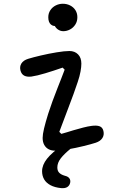

<svg xmlns="http://www.w3.org/2000/svg" viewBox="-20 -798 660 1023"><path d="M207.2 -63.2Q207.2 -82 214.7 -113.5Q222.2 -145 236.8 -192Q246.5 -222.7 259.8 -259Q273.2 -295.3 286.8 -329.8Q297.2 -356 307.2 -381.6Q317.2 -407.2 324.5 -426.8L313.7 -437.7Q264.8 -420.7 220.9 -407.5Q177 -394.3 147.2 -390Q124.2 -387.3 109.5 -394.7Q94.8 -402 89.3 -421.5Q83.5 -442.7 93.9 -459.7Q104.3 -476.7 130.3 -484.7Q154.8 -492.3 197.3 -502.3Q239.8 -512.3 282.1 -519.2Q324.3 -526.2 349.7 -526.2Q378.2 -526.2 395.8 -508.4Q413.5 -490.7 413.5 -458.7Q413.5 -441.7 409 -416.7Q404.5 -391.7 394.3 -361.7Q385.3 -333.7 371.7 -296.7Q358 -259.7 344.3 -223.5Q314 -144.8 296 -95.5L306.7 -84.7Q321.8 -88.8 337.9 -93.7Q354 -98.5 370.8 -103.8Q397 -111.7 423.2 -118.3Q449.3 -125 468 -127.3Q494.8 -131 510.7 -125.2Q526.5 -119.5 531 -100.3Q536.2 -78.5 525.2 -62Q514.3 -45.5 490 -37.5Q466.5 -29.8 425.2 -19.7Q383.8 -9.5 341.8 -2.3Q299.8 4.8 272.8 4.8Q254 4.8 239.1 -2.9Q224.2 -10.7 215.7 -26Q207.2 -41.3 207.2 -63.2ZM265.8 -708 288.2 -661.3Q265.5 -655.2 251.4 -667.2Q237.3 -679.3 237.3 -706Q237.3 -727 248.1 -743.4Q258.8 -759.8 276.7 -768.9Q294.5 -778 314.8 -778Q335.7 -778 353.5 -769.1Q371.3 -760.2 381.8 -743.9Q392.2 -727.7 392.2 -706.3Q392.2 -684 381.2 -667Q370.2 -650 352.9 -640.9Q335.7 -631.8 317.2 -631.8Q301.2 -631.8 287.6 -641.7Q274 -651.5 267.8 -669Q261.7 -686.5 265.8 -708ZM204.2 114.3Q204.2 81 230.6 47.6Q257 14.2 315.7 -26.3L357 -6.3Q322 22 303.8 45.6Q285.5 69.2 285.5 94.3Q285.5 112.2 295.4 122.3Q305.3 132.5 324.2 138L328.5 139.3Q343.2 143 349.9 152.7Q356.7 162.3 353.8 176.2Q350.3 191.2 338.4 198.7Q326.5 206.2 305 204.2Q271.7 200.8 249.1 188.8Q226.5 176.8 215.3 157.8Q204.2 138.7 204.2 114.3Z"/></svg>

Font: Monaspace Radon Var
Style: Regular
Weight: 400
Designer: Riley Cran and the Lettermatic Team
Version: Version 1.000 (Monaspace Radon Var)